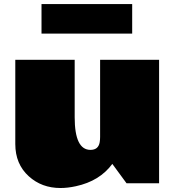

<svg xmlns="http://www.w3.org/2000/svg" viewBox="-20 -901 860 944"><path d="M184.1 -880.9H629.9V-735.8H184.1ZM347.2 -324.2Q347.2 -164.1 424.8 -164.1Q463.9 -164.1 470.2 -202.1Q472.2 -213.9 472.2 -228V-606.9H762.2V0H602.1L532.2 -95.2Q470.2 -10.7 353 14.6Q313 23.4 277.3 23.4Q185.1 23.4 121.6 -34.2Q55.2 -94.2 55.2 -192.9V-606.9H347.2Z"/></svg>

Font: Fz Rammetto One
Style: Regular
Weight: 400
Designer: Vernon Adams
Foundry: Vernon Adams
Version: Vit hóa bi c Thuy @ FontZin.Com